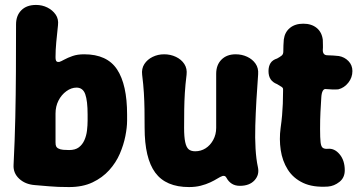

<svg xmlns="http://www.w3.org/2000/svg" viewBox="-20 -739 1456 778"><path d="M260 19Q212 19 180.5 16Q149 13 121 11Q82 8 57.5 -15Q33 -38 35 -71Q40 -171 42 -263Q44 -355 44.5 -447.5Q45 -540 45 -640Q45 -676 66.5 -697.5Q88 -719 126 -719Q151 -719 172 -708.5Q193 -698 205.5 -680Q218 -662 215 -637Q211 -600 208 -568Q205 -536 205 -508Q205 -494 209 -490.5Q213 -487 220 -488Q227 -490 240.5 -497.5Q254 -505 274 -512Q294 -519 321 -519Q414 -519 454.5 -457.5Q495 -396 495 -275V-250Q495 -223 488 -187.5Q481 -152 465.5 -116Q450 -80 422.5 -49.5Q395 -19 355 0Q315 19 260 19ZM260 -131Q285 -131 299.5 -142Q314 -153 322 -171Q330 -189 332.5 -210Q335 -231 335 -250V-275Q335 -330 325.5 -357Q316 -384 290 -384Q269 -384 249 -369.5Q229 -355 217 -331.5Q205 -308 205 -279V-162Q205 -151 207.5 -146Q210 -141 215 -138Q224 -133 236 -132Q248 -131 260 -131Z M1025 -62Q1032 -31 1011.5 -8.5Q991 14 952 14Q933 14 919.5 5.5Q906 -3 898 -18Q895 -24 891 -25.5Q887 -27 882 -26Q873 -23 861 -15.5Q849 -8 832 0Q815 8 793.5 13.5Q772 19 746 19Q652 19 609 -39.5Q566 -98 566 -221Q566 -263 565.5 -296Q565 -329 563 -362.5Q561 -396 556 -436Q553 -461 565 -479.5Q577 -498 598.5 -508.5Q620 -519 645 -519Q671 -519 693 -508.5Q715 -498 727 -479.5Q739 -461 736 -436Q731 -396 729 -362.5Q727 -329 726.5 -296Q726 -263 726 -221Q726 -184 730.5 -163Q735 -142 744.5 -134Q754 -126 771 -126Q794 -126 813 -138Q832 -150 844 -172Q856 -194 856 -221Q856 -263 856 -297Q856 -331 856 -364.5Q856 -398 856 -440Q856 -476 877.5 -497.5Q899 -519 935 -519Q960 -519 981.5 -509Q1003 -499 1015.5 -481Q1028 -463 1026 -438Q1022 -386 1019 -333Q1016 -280 1014.5 -230Q1013 -180 1015.5 -137Q1018 -94 1025 -62Z M1309 17Q1248 21 1208 2Q1168 -17 1146 -52Q1124 -87 1117.5 -131Q1111 -175 1117 -220Q1121 -248 1123 -271.5Q1125 -295 1126 -318.5Q1127 -342 1127 -370Q1128 -380 1125 -383.5Q1122 -387 1116 -390Q1110 -393 1103 -398Q1085 -405 1076.5 -418Q1068 -431 1068 -451Q1068 -470 1076 -483Q1084 -496 1103 -502Q1114 -508 1121 -513.5Q1128 -519 1128 -530Q1128 -541 1128.5 -555Q1129 -569 1130 -579Q1134 -609 1155 -626Q1176 -643 1209 -643Q1242 -643 1263 -626Q1284 -609 1288 -578Q1288 -568 1288.5 -557.5Q1289 -547 1288 -536Q1288 -515 1307 -515Q1319 -515 1330.5 -514Q1342 -513 1353 -512Q1376 -508 1392 -491.5Q1408 -475 1408 -451Q1408 -425 1391.5 -404Q1375 -383 1351 -377Q1340 -376 1327 -376.5Q1314 -377 1302 -378Q1293 -380 1288 -371Q1283 -362 1282 -345Q1280 -314 1278.5 -285Q1277 -256 1277 -216Q1277 -180 1279 -162.5Q1281 -145 1288 -140Q1295 -135 1308 -136Q1335 -139 1356 -114Q1377 -89 1377 -49Q1377 -19 1355.5 -2Q1334 15 1309 17Z"/></svg>

Font: Winky Sans
Style: Bold
Weight: 700
Designer: Simon Atzbach
Foundry: typofactur
Version: Version 1.205